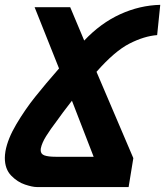

<svg xmlns="http://www.w3.org/2000/svg" viewBox="-24 -754 666 774"><path d="M-4.5 -117.5Q-4.5 -128.5 -2 -144.5Q7 -194.5 42 -253.5Q77 -312.5 117.5 -363.2Q158 -414 214 -478L115.5 -725H259L315.5 -590.5Q381.5 -660.5 460.2 -696.5Q539 -732.5 622 -734.5L609.5 -612.5Q557 -608.5 497.8 -578.2Q438.5 -548 365 -464.5L513.5 -116.5L494.5 0H124Q107 0 76.8 -10Q46.5 -20 21 -46.2Q-4.5 -72.5 -4.5 -117.5ZM140 -148.5Q140 -133 155.2 -127.5Q170.5 -122 201 -122H353.5L266 -348L230 -301L207.5 -270Q179 -232.5 162 -205.2Q145 -178 140.5 -155.5Q140 -153 140 -148.5Z"/></svg>

Font: JuliaMono ExtraBold
Style: Italic
Weight: 800
Italic angle: -9°
Monospace: yes
Designer: cormullion
Foundry: corm
Version: Version 0.057; ttfautohint (v1.8.4)